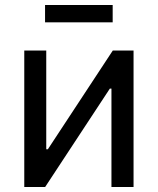

<svg xmlns="http://www.w3.org/2000/svg" viewBox="-20 -748 631 768"><path d="M514.2 0H425.8V-393.6H419.4L160.6 0H77.1V-545.9H165V-150.9H171.4L431.2 -545.9H514.2ZM430.7 -728V-658.7H160.2V-728Z"/></svg>

Font: Inter Variable LoSnoCo
Style: Regular
Weight: 400
Designer: Rasmus Andersson
Foundry: rsms
Version: Version 4.000;git-a52131595; featfreeze: case,dlig,ss01,ss02